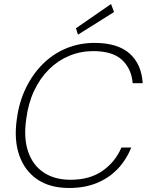

<svg xmlns="http://www.w3.org/2000/svg" viewBox="-20 -926 736 958"><path d="M325 12Q229 12 166 -31Q103 -74 76 -151.5Q49 -229 64 -332Q75 -416 108.5 -485.5Q142 -555 193 -606Q244 -657 310 -684.5Q376 -712 452 -712Q566 -712 626 -659.5Q686 -607 692 -511H642Q636 -583 589 -627Q542 -671 445 -671Q382 -671 325.5 -647.5Q269 -624 224.5 -580Q180 -536 150.5 -473.5Q121 -411 111 -333Q97 -237 120.5 -169Q144 -101 198.5 -65Q253 -29 332 -29Q428 -29 491.5 -73.5Q555 -118 586 -190H635Q609 -126 565 -81Q521 -36 461 -12Q401 12 325 12ZM369 -753 359 -785 534 -906 549 -866Z"/></svg>

Font: DM Sans 12pt ExtraLight
Style: Italic
Weight: 250
Italic angle: -10°
Version: Version 4.004;gftools[0.9.30]